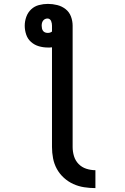

<svg xmlns="http://www.w3.org/2000/svg" viewBox="-20 -755 640 986"><path d="M470 211Q441 211 412 206.5Q383 202 356.5 190Q330 178 308 158Q286 138 272 112.5Q258 87 252.5 58Q247 29 247 0V-512Q241 -511 236 -511Q231 -511 225 -511Q202 -511 179.5 -517.5Q157 -524 139.5 -539.5Q122 -555 114.5 -577.5Q107 -600 107 -623Q107 -646 115 -668.5Q123 -691 140 -707Q157 -723 180 -729Q203 -735 226 -735Q250 -735 274 -729Q298 -723 317 -708Q336 -693 344.5 -670Q353 -647 353 -623V0Q353 24 360 47Q367 70 383.5 87Q400 104 423 111.5Q446 119 470 119ZM225 -586Q231 -586 236.5 -587.5Q242 -589 247 -593V-623Q247 -629 246 -635Q245 -641 242.5 -647Q240 -653 235 -656.5Q230 -660 224 -660Q217 -660 211 -657Q205 -654 201 -648.5Q197 -643 195.5 -636.5Q194 -630 194 -623Q194 -616 195.5 -609Q197 -602 201 -596.5Q205 -591 211.5 -588.5Q218 -586 225 -586Z"/></svg>

Font: Iosevka SS04 Semibold Extended
Style: Regular
Weight: 600
Width: 7
Monospace: yes
Designer: Belleve Invis
Foundry: Belleve Invis
Version: Version 19.0.0; ttfautohint (v1.8.4)